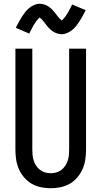

<svg xmlns="http://www.w3.org/2000/svg" viewBox="-20 -994 540 1022"><path d="M250 8Q224 8 197.5 2.5Q171 -3 148.5 -16Q126 -29 108.5 -49.5Q91 -70 80.5 -94Q70 -118 66 -144Q62 -170 62 -196V-735H152V-196Q152 -181 153.5 -166.5Q155 -152 160 -137.5Q165 -123 173.5 -110.5Q182 -98 194 -89Q206 -80 220.5 -76Q235 -72 250 -72Q265 -72 279.5 -76Q294 -80 306 -89Q318 -98 326.5 -110.5Q335 -123 340 -137.5Q345 -152 346.5 -166.5Q348 -181 348 -196V-735H438V-196Q438 -170 434 -144Q430 -118 419.5 -94Q409 -70 391.5 -49.5Q374 -29 351.5 -16Q329 -3 302.5 2.5Q276 8 250 8ZM308 -812Q303 -812 298 -813Q293 -814 288.5 -815Q284 -816 279.5 -817.5Q275 -819 270.5 -821.5Q266 -824 262 -826.5Q258 -829 254.5 -832Q251 -835 247 -838.5Q243 -842 239.5 -845.5Q236 -849 233 -853Q230 -857 227 -860.5Q224 -864 221.5 -867.5Q219 -871 215.5 -875.5Q212 -880 208.5 -884Q205 -888 202 -891.5Q199 -895 195 -897.5Q191 -900 191 -903H194L191 -901Q188 -898 185.5 -895.5Q183 -893 181 -890.5Q179 -888 177.5 -886.5Q176 -885 174.5 -883Q173 -881 171.5 -879Q170 -877 168.5 -874.5Q167 -872 165.5 -869.5Q164 -867 162 -864.5Q160 -862 158.5 -859Q157 -856 155 -852.5Q153 -849 151.5 -846Q150 -843 148 -839Q146 -835 144 -831.5Q142 -828 140 -824Q138 -820 136 -815L64 -846Q73 -864 81.5 -879.5Q90 -895 98 -907Q106 -919 114.5 -930Q123 -941 135 -951Q147 -961 162 -967.5Q177 -974 192 -974Q197 -974 202 -973Q207 -972 211.5 -971Q216 -970 220.5 -968.5Q225 -967 229.5 -964.5Q234 -962 238 -959.5Q242 -957 245.5 -954Q249 -951 253 -947.5Q257 -944 260.5 -940Q264 -936 267 -932.5Q270 -929 273 -925.5Q276 -922 278.5 -918.5Q281 -915 284.5 -910.5Q288 -906 291.5 -902Q295 -898 298 -894.5Q301 -891 305 -888.5Q309 -886 309 -883H306L309 -885Q312 -887 314.5 -890Q317 -893 319 -895.5Q321 -898 322.5 -899.5Q324 -901 325.5 -903Q327 -905 328.5 -907Q330 -909 331.5 -911.5Q333 -914 334.5 -916.5Q336 -919 338 -921.5Q340 -924 341.5 -927Q343 -930 345 -933.5Q347 -937 348.5 -940Q350 -943 352 -946.5Q354 -950 356 -954Q358 -958 360 -962Q362 -966 364 -970L436 -940Q427 -921 418.5 -906Q410 -891 402 -879Q394 -867 385.5 -856Q377 -845 365 -835Q353 -825 338 -818.5Q323 -812 308 -812Z"/></svg>

Font: Iosevka SS10 Medium
Style: Regular
Weight: 500
Monospace: yes
Designer: Belleve Invis
Foundry: Belleve Invis
Version: Version 28.0.6; ttfautohint (v1.8.4)